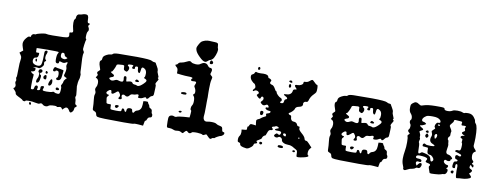

<svg xmlns="http://www.w3.org/2000/svg" viewBox="-65 -1043 3843 1483"><g transform="rotate(10 1856.5 -302.0)"><path d="M390 -381H384Q373 -381 373 -359Q373 -343 386 -338Q397 -334 404 -334Q411 -334 420 -340Q427 -345 426.5 -346.5Q426 -348 416 -352Q403 -357 401 -368Q399 -379 390 -381ZM351 -381Q346 -384 267 -384Q222 -384 205 -383L179 -382V-364Q179 -352 181 -349.5Q183 -347 193 -348Q202 -349 204 -347Q206 -345 205 -336Q203 -308 184 -308Q176 -308 171 -300.5Q166 -293 166 -282Q166 -281 166.5 -278.5Q167 -276 167 -274Q170 -259 189 -253Q200 -249 210 -249Q232 -249 237 -265Q244 -286 244 -361Q244 -367 248.5 -371Q253 -375 258 -375Q267 -375 267 -366Q267 -360 265 -356Q257 -340 257 -324Q257 -311 262 -306Q268 -300 268 -298Q268 -296 262 -292Q253 -288 256 -273Q256 -272 256.5 -270Q257 -268 257 -267Q257 -257 244 -244Q232 -232 223 -232Q220 -232 213.5 -233.5Q207 -235 202 -235Q198 -235 188 -233Q176 -230 176 -229.5Q176 -229 186 -229Q195 -229 197 -226.5Q199 -224 198 -215Q197 -202 180 -199Q168 -198 167 -196Q166 -194 174 -188Q183 -179 189 -179Q194 -179 191 -158Q188 -140 188 -99V-86Q188 -69 189.5 -65.5Q191 -62 199 -62Q212 -62 213 -75Q216 -97 229 -97Q233 -97 236 -94Q243 -88 239 -77Q235 -67 239.5 -64Q244 -61 255 -66Q261 -68 261 -77V-88Q261 -97 269 -99Q275 -101 278 -101Q287 -101 287 -93Q287 -90 284 -84Q278 -73 283 -68Q287 -64 312 -64Q348 -64 358 -70Q367 -74 371 -70Q381 -62 401 -62Q406 -62 410 -64Q419 -69 419 -108Q419 -120 416 -123Q411 -128 419 -140Q427 -152 427 -161Q427 -169 438 -182L449 -193L435 -199Q422 -204 424 -215Q425 -218 427.5 -227Q430 -236 431.5 -245Q433 -254 433 -261Q433 -270 431 -274Q426 -288 431 -300Q436 -311 432.5 -314Q429 -317 419 -310Q406 -302 391 -307Q382 -310 378.5 -311Q375 -312 372 -311.5Q369 -311 368.5 -309Q368 -307 368 -303Q368 -293 356 -293Q344 -293 341 -307Q340 -311 340 -322Q340 -360 349 -371Q354 -378 351 -381ZM461 -695Q471 -695 482 -699.5Q493 -704 504 -704H507Q521 -704 526 -695.5Q531 -687 531 -663Q531 -640 541 -640Q559 -640 545 -626Q538 -619 545 -610Q551 -601 551 -590Q551 -582 547 -578Q538 -569 538 -533Q538 -520 541 -519Q547 -517 544 -511Q541 -505 536 -469Q533 -448 533 -439Q533 -430 539 -422Q546 -414 542 -404Q539 -398 539 -375V-362Q543 -290 543 -289Q543 -254 547 -246Q549 -244 549 -236Q549 -210 542 -194Q538 -183 536 -144Q536 -142 539.5 -116.5Q543 -91 543 -79Q543 -69 541 -67Q536 -61 541 -50Q546 -42 546 -22Q546 -4 554 -2Q562 1 561 7.5Q560 14 552 17Q545 20 545 34Q545 43 537 53Q529 63 522 63H520Q514 61 507 47Q497 31 486 31Q477 31 467 41L456 52L449 42Q442 31 426 37Q411 42 409 36Q408 33 393 33Q354 33 344 43Q338 49 326 49Q310 49 300 39Q289 29 279 35Q274 39 265 39Q258 39 244 36Q218 30 189 30Q164 30 164 35Q164 38 159 39Q154 40 148.5 38.5Q143 37 141 34Q140 30 122 21Q97 9 88.5 3Q80 -3 80 -10Q80 -19 66 -33Q57 -41 56 -44Q55 -47 61 -50Q69 -55 69 -67Q69 -75 64 -85Q60 -95 65 -102Q69 -108 65 -118Q63 -122 62.5 -126.5Q62 -131 64 -132Q68 -134 68 -195Q68 -249 73 -274Q74 -278 74 -285Q74 -297 65 -309L54 -324Q62 -331 80 -345L72 -369Q66 -386 66 -398Q66 -419 85 -442Q98 -459 107 -459H110Q120 -456 120 -464Q120 -471 126.5 -477.5Q133 -484 140 -484H143Q152 -482 157 -487Q163 -491 188.5 -497Q214 -503 228 -503Q233 -503 234 -502Q240 -499 283 -499Q389 -499 401 -506Q412 -511 409 -529Q407 -541 408.5 -543.5Q410 -546 419 -546Q434 -546 434 -558Q434 -564 431 -573Q424 -599 424 -623Q424 -646 430 -651Q437 -656 437 -666Q437 -679 443.5 -687Q450 -695 461 -695ZM187 -298Q189 -302 194 -300Q198 -297 198 -287.5Q198 -278 194 -278Q189 -278 186.5 -286Q184 -294 187 -298ZM338 -254Q343 -265 352 -261Q358 -258 388 -254Q414 -251 414 -244V-243Q413 -242 413 -241Q411 -230 409 -203Q407 -175 394 -169Q388 -166 382 -166Q368 -166 368 -176Q368 -183 375 -185Q381 -188 381 -207Q381 -224 376 -232Q374 -235 368 -236.5Q362 -238 357.5 -237Q353 -236 353 -233Q353 -228 343 -228Q333 -228 333 -238Q333 -244 338 -254ZM229 -222Q233 -226 239 -226Q254 -226 254 -213Q254 -203 246 -201Q237 -198 239 -188Q239 -184 243 -184Q250 -184 250 -169Q250 -164 246 -144Q241 -121 229 -120Q223 -119 221 -121Q219 -123 219 -130Q219 -142 226 -154Q233 -165 233 -186Q233 -199 229 -199Q226 -199 224.5 -203Q223 -207 224.5 -213Q226 -219 229 -222ZM280 -216Q284 -225 292 -217Q300 -209 294 -203Q288 -197 282.5 -202Q277 -207 280 -216ZM273 -181Q279 -189 285 -189Q293 -189 293 -171Q293 -160 291 -157Q289 -154 282 -155Q269 -157 269 -170Q269 -177 273 -181ZM335 -165Q343 -165 343 -141Q343 -130 337 -121.5Q331 -113 324 -113Q320 -113 319 -114Q315 -117 315 -123Q315 -132 321 -145.5Q327 -159 330 -162Q333 -165 335 -165ZM389 -109Q396 -109 402 -103Q407 -97 403.5 -93Q400 -89 389 -89Q378 -89 378 -99Q378 -109 389 -109ZM196 41Q199 32 207 42Q211 47 211 52Q211 58 204 58Q195 58 195 47Q195 43 196 41Z M937 -379Q934 -382 920 -382Q900 -382 897 -377Q893 -371 902 -366Q910 -361 910 -350Q910 -340 903 -330Q898 -324 895 -323Q892 -322 884 -326Q870 -331 870 -343Q870 -346 869.5 -353Q869 -360 869 -362Q869 -369 857 -369Q815 -368 811 -362Q809 -360 808 -354Q804 -340 794.5 -321.5Q785 -303 781 -303Q770 -303 780 -295Q784 -291 791 -288Q804 -282 804 -275Q804 -265 787 -261Q772 -256 772 -250Q772 -244 784 -238Q796 -232 813 -241Q825 -247 831 -247Q839 -247 850 -243Q860 -240 868 -240Q883 -240 883 -256Q883 -262 882 -265Q879 -283 887 -286Q889 -287 893 -287Q903 -287 903 -264Q903 -254 904.5 -250.5Q906 -247 910 -248Q930 -253 937 -253Q950 -253 955 -244Q959 -236 971.5 -235.5Q984 -235 989 -232Q994 -229 999 -229Q1015 -229 1042 -256Q1058 -271 1058 -280Q1058 -288 1046 -293Q1031 -297 1038 -304Q1044 -310 1044 -333Q1044 -356 1031 -367Q1019 -376 1013 -376Q1002 -376 1001 -355Q999 -338 996 -331Q994 -329 992 -329Q987 -329 982.5 -336.5Q978 -344 978 -354Q978 -373 971 -375Q963 -377 957 -373.5Q951 -370 953 -364L954 -363Q954 -362 954 -361Q954 -353 943 -353Q931 -353 931 -362Q931 -364 934 -369Q940 -377 937 -379ZM1099 -118Q1099 -113 1106.5 -104Q1114 -95 1114 -89Q1114 -80 1126 -75Q1139 -69 1139 -55Q1139 -41 1144 -36Q1150 -30 1148 -19Q1147 -7 1133 -6Q1120 -5 1114 11Q1110 25 1104 25Q1098 25 1096 45L1092 66L1056 63Q1048 62 1035 62Q1020 62 1018 64Q1016 67 940 67Q747 67 733 60Q722 56 720 41Q717 25 702 21Q692 17 689.5 13Q687 9 687 -8Q687 -29 683 -63Q681 -83 681 -88Q681 -102 684 -109Q689 -122 682 -136Q675 -149 684 -165Q692 -178 692 -197Q692 -228 671 -235Q664 -236 674 -248Q683 -259 678 -264Q672 -270 672 -276Q672 -284 683 -292Q691 -298 691 -303Q691 -304 684 -325Q677 -343 677 -356Q677 -370 685 -374Q692 -378 692 -388Q692 -399 698 -407Q704 -415 721 -423.5Q738 -432 748 -432Q761 -432 766 -439Q774 -447 810 -448Q831 -449 954 -449Q1059 -448 1072 -439Q1082 -432 1094 -432Q1105 -432 1107 -423Q1107 -422 1118.5 -403Q1130 -384 1130 -374Q1128 -362 1138 -342Q1147 -323 1143 -320Q1137 -317 1144 -312Q1151 -308 1145 -299Q1130 -276 1130 -268Q1130 -266 1132 -264Q1137 -259 1135 -236Q1135 -229 1134 -213Q1133 -197 1133 -192Q1133 -174 1121 -171Q1110 -169 1101 -156Q1095 -146 1087.5 -144Q1080 -142 1078 -150Q1076 -157 1059 -148Q1045 -139 1028 -139Q1018 -139 1016.5 -141.5Q1015 -144 1017 -151Q1017 -152 1018 -154V-156Q1018 -165 1009 -165Q1004 -165 997 -162Q990 -158 973 -158Q959 -159 949 -146Q940 -134 929 -134Q922 -134 912 -141Q908 -144 903 -144Q889 -144 889 -130Q889 -127 891 -123Q900 -104 878 -104Q860 -104 873 -121Q880 -130 873 -144Q864 -161 857 -161Q850 -161 838 -149Q823 -136 815 -136Q806 -136 806 -149Q806 -162 797 -162Q789 -162 779 -152Q764 -139 771 -131Q776 -124 784 -124Q796 -124 788 -114Q786 -111 783 -109Q778 -104 778 -96Q778 -90 780.5 -78Q783 -66 783 -62Q783 -52 803 -53Q816 -54 818.5 -52Q821 -50 820 -38Q820 -23 822 -17Q827 -12 867 -12Q896 -12 902 -14Q908 -16 908 -25Q908 -38 916 -38Q925 -38 929 -27Q932 -19 936 -16.5Q940 -14 942.5 -17Q945 -20 945 -27Q945 -49 968 -49H973Q988 -48 989 -35Q991 -19 999 -19Q1004 -19 1007 -26Q1014 -38 1027 -41Q1060 -49 1061 -93L1062 -121L1081 -123Q1099 -124 1099 -118ZM975 -271Q980 -277 983 -277Q986 -277 995 -272Q1004 -268 1001.5 -263Q999 -258 988 -258Q964 -258 975 -271ZM856 -37Q852 -41 852 -45Q852 -56 870 -56Q881 -56 881 -50Q881 -45 873 -37Q864 -29 856 -37Z M1451 -664Q1467 -668 1481 -668Q1487 -668 1501 -667Q1515 -666 1525 -666Q1543 -666 1549 -661Q1555 -656 1555 -640Q1555 -626 1560 -618Q1561 -616 1561 -610Q1561 -594 1551.5 -568.5Q1542 -543 1532 -534Q1519 -523 1513 -523Q1508 -523 1498 -513Q1488 -503 1478 -503Q1461 -503 1432 -532Q1403 -560 1397 -580Q1394 -590 1394 -597Q1394 -604 1404 -623Q1415 -644 1423 -650.5Q1431 -657 1451 -664ZM1518 -515Q1523 -529 1537 -515Q1541 -511 1541 -506Q1541 -493 1525 -493Q1510 -493 1518 -515ZM1448 -482Q1464 -493 1477 -493Q1495 -493 1505 -478Q1515 -464 1525 -464Q1542 -464 1542 -447Q1542 -441 1539 -432Q1535 -420 1535 -418Q1535 -412 1545 -405Q1554 -399 1554 -391Q1554 -386 1551 -376Q1545 -354 1545 -303Q1545 -290 1545 -275Q1545 -260 1545.5 -249.5Q1546 -239 1546 -238Q1546 -237 1545.5 -226Q1545 -215 1545 -198.5Q1545 -182 1545 -167Q1545 -101 1542 -86V-80Q1542 -67 1549 -58.5Q1556 -50 1568 -50Q1573 -50 1576 -51Q1588 -54 1606 -54Q1638 -54 1648 -46Q1659 -38 1675 -36Q1690 -33 1694 -28.5Q1698 -24 1700 -7Q1703 7 1711 7Q1721 7 1721 16Q1721 24 1713 31Q1701 41 1695 41Q1690 41 1673.5 50Q1657 59 1655 62Q1653 66 1644 66Q1633 66 1631 71Q1628 76 1622 76Q1612 76 1599 60Q1587 47 1584 47Q1582 47 1574 52Q1561 60 1556 55Q1550 49 1514 47H1497Q1476 47 1471 53Q1465 61 1455 61Q1447 61 1441 54Q1434 47 1430 47Q1425 47 1414 59Q1407 69 1403 69.5Q1399 70 1390 64Q1381 58 1369 58Q1362 58 1357 59Q1353 60 1346 60Q1337 60 1324.5 54.5Q1312 49 1298 49Q1282 49 1278.5 47Q1275 45 1274 34Q1273 24 1273 0Q1273 -28 1275 -33Q1280 -50 1303 -50Q1309 -50 1315 -47Q1327 -42 1337 -47Q1346 -52 1390 -56L1435 -59L1438 -87Q1441 -114 1436 -116Q1431 -117 1431 -129Q1431 -144 1438 -154Q1446 -165 1446 -189Q1446 -218 1437 -227Q1431 -234 1431 -236.5Q1431 -239 1438 -243Q1444 -248 1444 -259Q1444 -278 1433 -295Q1426 -303 1434 -318Q1438 -326 1438 -332Q1438 -340 1426 -340Q1423 -340 1417 -339.5Q1411 -339 1408 -339Q1396 -339 1396 -347Q1396 -354 1401 -357Q1405 -360 1405 -361Q1405 -369 1373 -369Q1348 -369 1312 -373L1280 -377V-396Q1280 -416 1269 -424Q1251 -439 1260 -443Q1262 -444 1264 -444Q1270 -444 1276 -454Q1282 -464 1301 -466Q1318 -469 1337 -479Q1355 -488 1362 -488Q1367 -488 1376 -481Q1383 -474 1409 -472H1417Q1437 -472 1448 -482ZM1346 -242Q1356 -244 1361 -244Q1380 -244 1380 -235Q1380 -232 1379 -231Q1377 -226 1360 -226Q1337 -226 1337 -233Q1337 -240 1346 -242ZM1367 -93Q1367 -88 1362 -85Q1354 -80 1345 -87Q1342 -89 1344 -92Q1346 -95 1351.5 -96.5Q1357 -98 1362 -97Q1367 -96 1367 -93Z M1894 -535Q1899 -539 1903.5 -535.5Q1908 -532 1908 -525Q1908 -516 1899 -514Q1892 -513 1890.5 -521.5Q1889 -530 1894 -535ZM2289 -48Q2288 -43 2294 -43Q2300 -43 2299 -48Q2298 -53 2294 -53Q2290 -53 2289 -48ZM2192 -52Q2192 -65 2178 -65Q2171 -65 2169 -59Q2167 -54 2173 -48.5Q2179 -43 2187 -43Q2192 -43 2192 -52ZM2101 -82Q2101 -87 2114.5 -91Q2128 -95 2128 -98Q2128 -102 2120.5 -105.5Q2113 -109 2107 -109Q2103 -109 2101 -107Q2093 -102 2088 -102Q2077 -102 2075 -93Q2074 -90 2078 -88Q2083 -87 2084 -83Q2085 -79 2081.5 -75.5Q2078 -72 2072 -72Q2061 -72 2055.5 -66Q2050 -60 2044 -42Q2038 -23 2034 -23Q2029 -23 2021.5 -15.5Q2014 -8 2013 0Q2011 9 1993 18Q1975 27 1975 33Q1977 36 1980 36Q1984 36 1982 44Q1979 51 1970 51Q1961 51 1958 63Q1956 75 1937 88Q1922 100 1909 100Q1907 100 1905 99.5Q1903 99 1901 99Q1856 93 1856 77Q1856 67 1843 64Q1836 63 1834 58.5Q1832 54 1832 42Q1832 24 1841 13Q1849 2 1849 -18L1847 -37L1868 -39Q1882 -40 1885 -42Q1888 -44 1887 -54Q1887 -68 1890 -68Q1897 -68 1900 -80Q1905 -91 1914 -91Q1922 -91 1928 -90L1950 -87L1947 -109Q1946 -115 1946 -123Q1946 -132 1958 -137Q1972 -142 1982 -152Q1989 -158 2006 -166Q2019 -170 2014 -181L2012 -187Q2012 -192 2026.5 -195.5Q2041 -199 2043 -208Q2044 -213 2041.5 -214.5Q2039 -216 2031 -216Q2019 -216 2009.5 -221.5Q2000 -227 2000 -232Q2000 -234 2001 -235Q2005 -241 2012 -239Q2017 -237 2020 -239Q2023 -241 2022 -246Q2021 -251 2017 -255Q2010 -264 1999 -257Q1990 -251 1982 -251Q1972 -251 1962 -261Q1955 -268 1955.5 -271Q1956 -274 1964 -282Q1975 -293 1972 -305Q1969 -315 1961 -315Q1953 -315 1951 -305Q1949 -296 1943 -296Q1937 -296 1925 -308Q1916 -317 1916 -320Q1916 -323 1923 -328Q1929 -332 1929 -338Q1929 -344 1921.5 -349Q1914 -354 1905 -354Q1897 -354 1893 -350Q1881 -340 1880 -349Q1879 -354 1885 -360Q1895 -368 1895 -377Q1895 -384 1890 -394Q1885 -404 1881 -404Q1877 -404 1861 -420Q1846 -436 1846 -454Q1846 -468 1856 -471Q1868 -476 1871 -486Q1876 -498 1886 -493Q1892 -490 1909 -490H1919Q1926 -491 1938 -491Q1976 -491 1979 -474Q1981 -464 1987 -464Q1993 -464 2002 -457Q2011 -450 2005 -442Q2001 -437 2001 -432Q2001 -421 2018 -418Q2032 -415 2043 -395Q2054 -374 2059 -374Q2064 -374 2064 -367Q2064 -360 2077 -347Q2090 -334 2101 -330Q2113 -326 2113 -313Q2113 -306 2108 -303Q2097 -297 2107 -292L2117 -291Q2131 -292 2132 -308Q2133 -324 2144 -326Q2152 -329 2152 -333Q2152 -342 2134 -350Q2122 -356 2122 -360Q2122 -365 2142 -365Q2159 -365 2170.5 -374Q2182 -383 2184 -397Q2185 -412 2199 -413Q2211 -414 2211.5 -416.5Q2212 -419 2202 -429Q2194 -437 2194 -442Q2194 -450 2207 -450H2212H2214Q2229 -450 2242 -457.5Q2255 -465 2255 -474Q2255 -482 2257.5 -483.5Q2260 -485 2270 -485Q2287 -485 2302 -499Q2313 -509 2319 -509Q2325 -509 2341 -492Q2353 -478 2361 -478Q2368 -478 2368 -449Q2368 -428 2365 -421Q2362 -414 2347 -399Q2328 -380 2320 -356Q2315 -334 2304 -334H2300Q2292 -335 2285.5 -328.5Q2279 -322 2280 -315Q2280 -314 2280.5 -312.5Q2281 -311 2281 -310Q2281 -292 2254 -287Q2227 -282 2224 -264Q2223 -258 2210.5 -245Q2198 -232 2190 -229Q2182 -226 2184 -220Q2186 -214 2196 -212Q2207 -211 2207 -198Q2207 -184 2213.5 -175.5Q2220 -167 2230 -167Q2255 -167 2262 -149Q2265 -137 2277 -137Q2280 -137 2282 -136.5Q2284 -136 2284.5 -134Q2285 -132 2285 -131Q2285 -130 2285 -126Q2285 -122 2285 -120Q2285 -110 2309 -89Q2334 -68 2338 -52Q2341 -38 2351 -38Q2358 -38 2365 -32.5Q2372 -27 2380.5 -17Q2389 -7 2391 -5L2402 6L2391 20Q2381 31 2381 54Q2381 66 2386 69Q2391 72 2391 75Q2391 83 2359.5 90.5Q2328 98 2314 98Q2303 98 2301 95Q2299 92 2299 74Q2299 58 2296.5 52Q2294 46 2284 41Q2278 38 2270 33Q2262 28 2256.5 25Q2251 22 2242 19.5Q2233 17 2222 17Q2199 17 2183.5 8.5Q2168 0 2168 -11Q2168 -19 2160.5 -25.5Q2153 -32 2145 -32Q2140 -32 2137 -29Q2131 -23 2121 -23Q2111 -23 2104 -30Q2098 -36 2109 -47Q2117 -54 2120 -54.5Q2123 -55 2131 -50Q2142 -42 2148 -53Q2152 -60 2152 -65Q2152 -76 2132 -76H2124Q2101 -75 2101 -82ZM2148 -473Q2160 -480 2167 -472Q2170 -467 2170 -465Q2170 -459 2162 -459Q2156 -459 2148 -464Q2141 -468 2148 -473ZM2153 -421Q2148 -425 2148 -432Q2148 -448 2157 -448Q2162 -448 2165 -438Q2168 -430 2163.5 -423.5Q2159 -417 2153 -421ZM1965 -191Q1965 -200 1967.5 -203Q1970 -206 1977 -206Q1990 -206 1990 -195Q1990 -173 1976 -173Q1965 -173 1965 -191ZM1999 41Q1999 31 2008 31Q2025 31 2021 44Q2019 49 2013.5 50.5Q2008 52 2003.5 49Q1999 46 1999 41ZM2145 36Q2148 31 2162 31Q2181 31 2184 38Q2187 46 2183 48.5Q2179 51 2165 51Q2152 51 2146.5 47Q2141 43 2145 36ZM2262 59Q2262 51 2272 51Q2282 51 2282 59Q2282 66 2272 66Q2262 66 2262 59Z M2781 -379Q2778 -382 2764 -382Q2744 -382 2741 -377Q2737 -371 2746 -366Q2754 -361 2754 -350Q2754 -340 2747 -330Q2742 -324 2739 -323Q2736 -322 2728 -326Q2714 -331 2714 -343Q2714 -346 2713.5 -353Q2713 -360 2713 -362Q2713 -369 2701 -369Q2659 -368 2655 -362Q2653 -360 2652 -354Q2648 -340 2638.5 -321.5Q2629 -303 2625 -303Q2614 -303 2624 -295Q2628 -291 2635 -288Q2648 -282 2648 -275Q2648 -265 2631 -261Q2616 -256 2616 -250Q2616 -244 2628 -238Q2640 -232 2657 -241Q2669 -247 2675 -247Q2683 -247 2694 -243Q2704 -240 2712 -240Q2727 -240 2727 -256Q2727 -262 2726 -265Q2723 -283 2731 -286Q2733 -287 2737 -287Q2747 -287 2747 -264Q2747 -254 2748.5 -250.5Q2750 -247 2754 -248Q2774 -253 2781 -253Q2794 -253 2799 -244Q2803 -236 2815.5 -235.5Q2828 -235 2833 -232Q2838 -229 2843 -229Q2859 -229 2886 -256Q2902 -271 2902 -280Q2902 -288 2890 -293Q2875 -297 2882 -304Q2888 -310 2888 -333Q2888 -356 2875 -367Q2863 -376 2857 -376Q2846 -376 2845 -355Q2843 -338 2840 -331Q2838 -329 2836 -329Q2831 -329 2826.5 -336.5Q2822 -344 2822 -354Q2822 -373 2815 -375Q2807 -377 2801 -373.5Q2795 -370 2797 -364L2798 -363Q2798 -362 2798 -361Q2798 -353 2787 -353Q2775 -353 2775 -362Q2775 -364 2778 -369Q2784 -377 2781 -379ZM2943 -118Q2943 -113 2950.5 -104Q2958 -95 2958 -89Q2958 -80 2970 -75Q2983 -69 2983 -55Q2983 -41 2988 -36Q2994 -30 2992 -19Q2991 -7 2977 -6Q2964 -5 2958 11Q2954 25 2948 25Q2942 25 2940 45L2936 66L2900 63Q2892 62 2879 62Q2864 62 2862 64Q2860 67 2784 67Q2591 67 2577 60Q2566 56 2564 41Q2561 25 2546 21Q2536 17 2533.5 13Q2531 9 2531 -8Q2531 -29 2527 -63Q2525 -83 2525 -88Q2525 -102 2528 -109Q2533 -122 2526 -136Q2519 -149 2528 -165Q2536 -178 2536 -197Q2536 -228 2515 -235Q2508 -236 2518 -248Q2527 -259 2522 -264Q2516 -270 2516 -276Q2516 -284 2527 -292Q2535 -298 2535 -303Q2535 -304 2528 -325Q2521 -343 2521 -356Q2521 -370 2529 -374Q2536 -378 2536 -388Q2536 -399 2542 -407Q2548 -415 2565 -423.5Q2582 -432 2592 -432Q2605 -432 2610 -439Q2618 -447 2654 -448Q2675 -449 2798 -449Q2903 -448 2916 -439Q2926 -432 2938 -432Q2949 -432 2951 -423Q2951 -422 2962.5 -403Q2974 -384 2974 -374Q2972 -362 2982 -342Q2991 -323 2987 -320Q2981 -317 2988 -312Q2995 -308 2989 -299Q2974 -276 2974 -268Q2974 -266 2976 -264Q2981 -259 2979 -236Q2979 -229 2978 -213Q2977 -197 2977 -192Q2977 -174 2965 -171Q2954 -169 2945 -156Q2939 -146 2931.5 -144Q2924 -142 2922 -150Q2920 -157 2903 -148Q2889 -139 2872 -139Q2862 -139 2860.5 -141.5Q2859 -144 2861 -151Q2861 -152 2862 -154V-156Q2862 -165 2853 -165Q2848 -165 2841 -162Q2834 -158 2817 -158Q2803 -159 2793 -146Q2784 -134 2773 -134Q2766 -134 2756 -141Q2752 -144 2747 -144Q2733 -144 2733 -130Q2733 -127 2735 -123Q2744 -104 2722 -104Q2704 -104 2717 -121Q2724 -130 2717 -144Q2708 -161 2701 -161Q2694 -161 2682 -149Q2667 -136 2659 -136Q2650 -136 2650 -149Q2650 -162 2641 -162Q2633 -162 2623 -152Q2608 -139 2615 -131Q2620 -124 2628 -124Q2640 -124 2632 -114Q2630 -111 2627 -109Q2622 -104 2622 -96Q2622 -90 2624.5 -78Q2627 -66 2627 -62Q2627 -52 2647 -53Q2660 -54 2662.5 -52Q2665 -50 2664 -38Q2664 -23 2666 -17Q2671 -12 2711 -12Q2740 -12 2746 -14Q2752 -16 2752 -25Q2752 -38 2760 -38Q2769 -38 2773 -27Q2776 -19 2780 -16.5Q2784 -14 2786.5 -17Q2789 -20 2789 -27Q2789 -49 2812 -49H2817Q2832 -48 2833 -35Q2835 -19 2843 -19Q2848 -19 2851 -26Q2858 -38 2871 -41Q2904 -49 2905 -93L2906 -121L2925 -123Q2943 -124 2943 -118ZM2819 -271Q2824 -277 2827 -277Q2830 -277 2839 -272Q2848 -268 2845.5 -263Q2843 -258 2832 -258Q2808 -258 2819 -271ZM2700 -37Q2696 -41 2696 -45Q2696 -56 2714 -56Q2725 -56 2725 -50Q2725 -45 2717 -37Q2708 -29 2700 -37Z M3343 -253Q3342 -263 3335.5 -264Q3329 -265 3325 -257Q3320 -249 3325 -236Q3327 -231 3327.5 -229Q3328 -227 3329.5 -226.5Q3331 -226 3332.5 -227.5Q3334 -229 3337 -233Q3343 -240 3343 -253ZM3344 -330Q3351 -330 3351 -334Q3351 -340 3341 -340Q3334 -340 3334 -335Q3334 -330 3344 -330ZM3282 -393Q3260 -393 3248 -391Q3234 -389 3220.5 -376.5Q3207 -364 3207 -353Q3207 -348 3210.5 -344Q3214 -340 3219 -340Q3228 -340 3237 -333Q3244 -329 3243 -326.5Q3242 -324 3231 -318Q3215 -310 3207 -310Q3195 -310 3201 -302Q3205 -298 3213 -294Q3228 -286 3228 -281Q3228 -275 3215 -270Q3207 -267 3204.5 -264.5Q3202 -262 3203 -259Q3204 -256 3208 -248Q3215 -234 3213 -225Q3211 -217 3215 -211Q3217 -207 3217 -205Q3217 -202 3214.5 -194Q3212 -186 3212 -182Q3212 -177 3214 -175Q3220 -167 3220 -114Q3220 -93 3228 -93Q3233 -93 3240 -100Q3246 -106 3252 -106Q3254 -106 3272 -102Q3298 -96 3308.5 -88Q3319 -80 3322 -65Q3325 -48 3333 -48Q3338 -48 3345 -58Q3346 -60 3346 -63Q3346 -73 3335 -85Q3324 -97 3313 -97Q3290 -97 3290 -123V-130V-139Q3290 -146 3287.5 -148Q3285 -150 3274 -150Q3253 -151 3249 -152.5Q3245 -154 3245 -162Q3245 -171 3252.5 -174.5Q3260 -178 3266 -172Q3272 -166 3306 -166Q3333 -166 3336 -171Q3337 -172 3335 -174.5Q3333 -177 3328.5 -179.5Q3324 -182 3319 -184Q3295 -193 3295 -216Q3295 -227 3299 -236Q3306 -250 3299 -266Q3295 -276 3295 -278Q3295 -282 3307 -293Q3316 -300 3317.5 -303.5Q3319 -307 3314 -312Q3311 -315 3311 -321Q3311 -331 3317.5 -341.5Q3324 -352 3331 -352H3333Q3342 -350 3348 -356Q3350 -358 3350 -362Q3350 -370 3341.5 -377.5Q3333 -385 3320 -389Q3307 -393 3282 -393ZM3113 -466Q3127 -478 3138 -478Q3149 -478 3162 -468Q3175 -460 3179 -460Q3184 -460 3202 -466Q3228 -475 3289 -476H3320Q3347 -476 3355 -474Q3363 -472 3363 -466Q3363 -454 3390 -454Q3411 -454 3426 -463Q3437 -470 3464 -470Q3492 -470 3506 -463Q3517 -458 3523 -462Q3526 -465 3545 -465H3555Q3581 -463 3596 -443Q3611 -424 3611 -415Q3611 -404 3620 -395Q3637 -378 3637 -288Q3637 -267 3636 -256Q3634 -230 3634 -227Q3634 -214 3648 -200Q3652 -196 3654.5 -192Q3657 -188 3657.5 -186Q3658 -184 3657 -183Q3635 -174 3635 -150V-144Q3636 -119 3647 -111Q3658 -102 3649 -93Q3639 -83 3651 -81Q3660 -80 3660 -68Q3660 -62 3658 -59.5Q3656 -57 3652 -59.5Q3648 -62 3644 -68Q3637 -78 3634 -70Q3631 -62 3631 -57Q3631 -48 3643 -43Q3655 -38 3655 -31Q3655 -25 3646 -16L3636 -7L3646 3Q3657 12 3655 20Q3654 27 3631 34Q3608 41 3586 41Q3571 41 3553 44Q3546 46 3543.5 43Q3541 40 3539 26Q3537 4 3537 -11Q3538 -19 3538 -44Q3537 -55 3535 -59Q3533 -63 3528 -62Q3520 -61 3521 -44Q3522 -34 3520.5 -31Q3519 -28 3512 -28Q3499 -28 3499 -42Q3499 -53 3501 -60Q3503 -73 3506.5 -76.5Q3510 -80 3518 -81Q3531 -82 3531 -90Q3531 -97 3521 -98Q3508 -99 3508 -117Q3508 -131 3520 -131Q3525 -131 3531 -128Q3539 -123 3545.5 -125Q3552 -127 3552 -134Q3552 -141 3531 -147Q3499 -156 3499 -159L3503 -165Q3507 -170 3516 -170Q3517 -170 3521 -169.5Q3525 -169 3526 -169Q3530 -169 3536 -171Q3544 -177 3544 -214Q3544 -228 3541 -229Q3537 -230 3539 -247Q3543 -262 3532 -264Q3523 -267 3523 -273Q3523 -283 3539 -286L3554 -289L3541 -294Q3528 -300 3528 -307Q3528 -315 3539 -319Q3552 -325 3547 -335Q3541 -346 3547 -353Q3556 -362 3540 -364Q3535 -365 3531 -364Q3518 -362 3515 -365Q3512 -368 3514 -379Q3515 -383 3515 -387Q3515 -392 3506.5 -393Q3498 -394 3461 -396Q3451 -396 3451 -388Q3451 -378 3437 -364Q3422 -348 3427 -340Q3445 -314 3445 -302V-301Q3444 -300 3444 -299Q3442 -296 3442 -280Q3444 -269 3436 -261Q3428 -255 3428 -244Q3428 -236 3433 -233Q3436 -232 3436.5 -219Q3437 -206 3438 -204Q3440 -202 3440 -195Q3440 -185 3437 -170Q3434 -155 3434 -146Q3434 -124 3455 -123Q3465 -122 3476.5 -112Q3488 -102 3488 -96Q3488 -92 3482 -92Q3477 -92 3477 -85Q3477 -74 3460 -74Q3453 -74 3447 -77Q3439 -82 3433.5 -78.5Q3428 -75 3428 -66Q3428 -59 3438 -51Q3448 -43 3456 -43Q3467 -43 3467 -34Q3467 -25 3459 -20Q3453 -13 3458 -13Q3469 -13 3469 0Q3469 11 3462 21Q3455 31 3445 31Q3434 31 3424 36Q3413 41 3375 43Q3364 44 3350 44Q3334 44 3334 38Q3334 35 3327.5 19Q3321 3 3321 -4Q3321 -8 3323 -10Q3328 -15 3328 -20Q3328 -28 3309 -31Q3290 -34 3290 -41Q3290 -45 3295 -53Q3298 -57 3298 -62Q3298 -73 3257 -77Q3248 -78 3235 -78Q3210 -78 3210 -63Q3210 -53 3229 -53Q3257 -53 3257 -39Q3257 -37 3255 -33Q3250 -27 3238 -30Q3236 -31 3231 -31Q3217 -31 3217 -18Q3217 -14 3220 -8L3226 3L3237 -11Q3245 -22 3254 -22Q3264 -22 3264 -9Q3264 0 3257 11Q3252 19 3244 19Q3242 19 3238.5 18.5Q3235 18 3233 18Q3226 18 3221 23Q3214 30 3193 34Q3178 35 3157 47Q3140 57 3133 51Q3126 46 3128 41Q3130 37 3121 16Q3112 -5 3112 -34Q3112 -59 3118 -95Q3123 -121 3123 -162Q3123 -198 3118 -208Q3115 -216 3124 -223Q3131 -228 3131 -231Q3131 -234 3125 -238Q3108 -251 3120 -264Q3127 -271 3127 -290Q3127 -301 3123 -305Q3116 -312 3116 -324Q3116 -334 3121 -337Q3126 -340 3126 -351Q3126 -370 3113 -385Q3099 -399 3099 -426Q3099 -445 3101 -451.5Q3103 -458 3113 -466ZM3255 -276Q3270 -286 3273 -269Q3275 -261 3265 -261Q3256 -261 3252 -266.5Q3248 -272 3255 -276ZM3254 -245Q3261 -256 3264 -256Q3268 -256 3275 -245Q3280 -235 3272 -227Q3267 -222 3264.5 -222Q3262 -222 3257 -227Q3249 -235 3254 -245ZM3494 0Q3498 -8 3507 -8Q3517 -8 3516 2.5Q3515 13 3509 15Q3502 16 3497 11Q3492 6 3494 0Z"/></g></svg>

Font: Senatorium Sm3
Style: Regular
Weight: 400
Designer: crossinguard
Version: Version 001.006